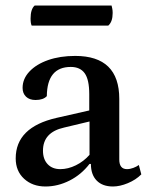

<svg xmlns="http://www.w3.org/2000/svg" viewBox="-20 -665 548 697"><path d="M145 12Q98 12 67.5 -16Q37 -44 37 -90Q37 -203 185 -237L304 -264V-323Q304 -376 287.5 -399Q271 -422 237 -422Q151 -422 150 -316Q137 -302 109 -302Q87 -302 74.5 -314Q62 -326 62 -346Q62 -379 87 -405.5Q112 -432 155 -447Q198 -462 253 -462Q413 -462 413 -306V-86Q413 -51 441 -51Q452 -51 464 -55.5Q476 -60 484 -66L493 -32Q473 -12 444 0Q415 12 390 12Q352 12 331 -9.5Q310 -31 310 -70H305Q275 -31 232.5 -9.5Q190 12 145 12ZM199 -51Q227 -51 255.5 -65Q284 -79 305 -103V-224L213 -202Q136 -185 136 -118Q136 -87 153 -69Q170 -51 199 -51ZM373 -572H95Q91 -580 91 -598Q91 -632 106 -645H385Q386 -641 387.5 -634Q389 -627 389 -618Q389 -586 373 -572Z"/></svg>

Font: Petrona SemiBold
Style: Regular
Weight: 600
Designer: Ringo R. Seeber
Foundry: Ringo R. Seeber
Version: Version 2.001; ttfautohint (v1.8.3)